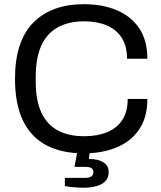

<svg xmlns="http://www.w3.org/2000/svg" viewBox="-20 -718 768 914"><path d="M378.9 12Q273.9 12 200.8 -26.4Q127.7 -64.8 89.6 -143.5Q51.4 -222.2 51.4 -343Q51.4 -521.7 138.1 -609.9Q224.7 -698 379.8 -698Q467.6 -698 535.6 -669.5Q603.7 -640.9 642.6 -583.6Q681.5 -526.2 681.5 -438.5H584.8Q584.8 -498.6 559.6 -537.9Q534.4 -577.3 488.4 -596.9Q442.3 -616.5 380 -616.5Q307.9 -616.5 256 -588.4Q204.1 -560.3 177.1 -501.8Q150.1 -443.4 150.1 -351.2V-329.7Q150.1 -239.3 177.1 -181.8Q204.1 -124.3 255.7 -96.9Q307.3 -69.5 380.5 -69.5Q443.9 -69.5 490.5 -88.9Q537.1 -108.2 562.5 -147.5Q587.9 -186.8 587.9 -246.9H681.5Q681.5 -158.3 641.9 -101Q602.4 -43.6 534.1 -15.8Q465.8 12 378.9 12ZM380.1 175.6Q357.4 175.6 333.3 173.6Q309.3 171.6 288.7 168V128.7H385.3Q403.9 128.7 414.3 122.1Q424.6 115.5 424.6 101.5Q424.6 89.5 416.4 83Q408.1 76.5 385.5 76.5H334.6L350.9 -11H410L403.1 38.6Q429.1 38.7 450.4 45Q471.7 51.4 484.5 64.7Q497.3 78 497.3 101Q497.3 123.2 486.8 137.9Q476.3 152.5 459.3 160.5Q442.3 168.6 421.6 172.1Q401 175.6 380.1 175.6Z"/></svg>

Font: Archivo SemiBold
Style: Regular
Weight: 600
Designer: Hector Gatti
Foundry: Omnibus-Type
Version: Version 2.001